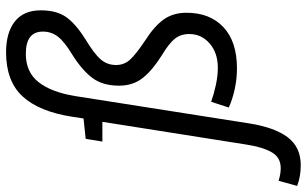

<svg xmlns="http://www.w3.org/2000/svg" viewBox="-322 -581 1010 632"><g transform="rotate(-90 183.0 -265.0)"><path d="M23 42 98 -433H33L42 -488L109 -495L115 -534Q132 -642 182 -696Q232 -750 327 -750Q392 -750 428.5 -721Q465 -692 465 -636Q465 -584 443 -552.5Q421 -521 370 -489Q322 -460 303.5 -438.5Q285 -417 285 -388Q285 -361 303 -341.5Q321 -322 366 -292Q413 -262 435 -231Q457 -200 457 -156Q457 -79 409.5 -34.5Q362 10 274 10Q239 10 205 2.5Q171 -5 145 -17L164 -75Q189 -66 219 -59.5Q249 -53 276 -53Q325 -53 356 -80Q387 -107 387 -147Q387 -175 371.5 -194.5Q356 -214 316 -238Q268 -268 242.5 -300Q217 -332 217 -378Q217 -432 242.5 -466Q268 -500 319 -532Q362 -558 378.5 -579.5Q395 -601 395 -629Q395 -685 322 -685Q262 -685 229 -643.5Q196 -602 183 -524L93 49Q80 133 47.5 176.5Q15 220 -45 220Q-63 220 -80.5 217Q-98 214 -113 208L-96 147Q-83 151 -73.5 152.5Q-64 154 -54 154Q-19 154 -2 124Q15 94 23 42Z"/></g></svg>

Font: Georama SemiCondensed
Style: Italic
Weight: 400
Width: 4
Italic angle: -9°
Designer: Jean-Baptiste Levee
Foundry: Production Type
Version: Version 1.000